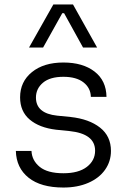

<svg xmlns="http://www.w3.org/2000/svg" viewBox="-20 -825 569 860"><path d="M51 -149H121Q123 -106 158 -77.5Q193 -49 264 -49Q332 -49 369 -77.5Q406 -106 406 -150Q406 -226 291 -238L231 -244Q156 -253 113 -289.5Q70 -326 70 -389Q70 -459 123 -502Q176 -545 264 -545Q351 -545 403.5 -504.5Q456 -464 457 -391H387Q386 -431 354 -456Q322 -481 264 -481Q204 -481 172.5 -454.5Q141 -428 141 -388Q141 -317 236 -307L296 -301Q379 -292 428 -253.5Q477 -215 477 -149Q477 -102 450.5 -64.5Q424 -27 375.5 -6Q327 15 264 15Q163 15 108 -29Q53 -73 51 -149ZM219 -805H307L415 -612H352L267 -766H259L173 -612H110Z"/></svg>

Font: Sora-SIA Light
Style: Regular
Weight: 300
Designer: Jonathan Barnbrook, Julián Moncada
Foundry: Barnbrook Fonts
Version: Version 2.000